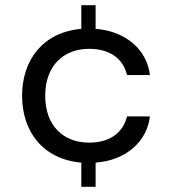

<svg xmlns="http://www.w3.org/2000/svg" viewBox="-20 -630 708 739"><path d="M154 -261C154 -378 225 -442 323 -442C405 -442 454 -403 469 -341H557C546 -437 466 -510 348 -519V-610H293V-519C145 -506 65 -399 65 -261C65 -124 145 -17 293 -4V89H348V-4C466 -13 546 -86 557 -182H469C454 -121 405 -81 323 -81C225 -81 154 -145 154 -261Z"/></svg>

Font: Malmofest
Style: Regular
Weight: 400
Designer: Jonny Pinhorn (Poppins), Kolossal
Version: Version 1.004;Glyphs 3.1.2 (3151)